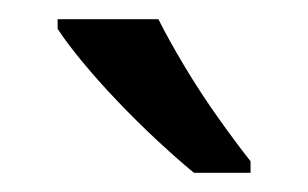

<svg xmlns="http://www.w3.org/2000/svg" viewBox="-20 -786 321 200"><path d="M145 -766Q156 -744 172.5 -716.5Q189 -689 207.5 -663Q226 -637 241 -618V-606H182Q165 -620 144 -639.5Q123 -659 102.5 -680.5Q82 -702 65.5 -722Q49 -742 40 -756V-766Z"/></svg>

Font: lbangla25
Style: Book
Weight: 400
Designer: Jelle Bosma - Monotype Design Team
Foundry: Monotype Imaging Inc.
Version: Version 2.003